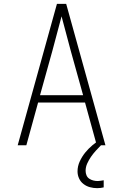

<svg xmlns="http://www.w3.org/2000/svg" viewBox="-20 -755 640 998"><path d="M72 0 276 -735H324L528 0H483L422 -222H178L117 0ZM188 -260H412L348 -490Q336 -535 324 -580Q312 -625 300 -670Q288 -625 276 -580Q264 -535 252 -490ZM485 223Q466 223 447.5 218Q429 213 414 201.5Q399 190 391 172.5Q383 155 383 136Q383 109 394.5 84Q406 59 423 38Q440 17 461 -0.5Q482 -18 505 -32V0Q491 14 477.5 29Q464 44 453 60Q442 76 433.5 94.5Q425 113 425 133Q425 145 429.5 156Q434 167 443.5 173.5Q453 180 464.5 183Q476 186 488 186Q496 186 504 184.5Q512 183 519 182V219Q511 221 502 222Q493 223 485 223Z"/></svg>

Font: Iosevka Extralight Extended
Style: Regular
Weight: 200
Width: 7
Monospace: yes
Designer: Belleve Invis
Foundry: Belleve Invis
Version: Version 32.5.0; ttfautohint (v1.8.4)